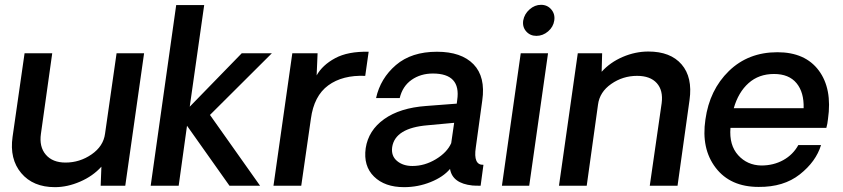

<svg xmlns="http://www.w3.org/2000/svg" viewBox="-20 -771 3499 797"><path d="M578.1 -549.8 500 0H397.9L400.9 -79.1Q365.7 -40 312.7 -17.1Q259.8 5.9 208 5.9Q117.2 5.9 68.1 -52.5Q19 -110.8 32.2 -203.1L82 -549.8H196.8L149.9 -215.8Q142.1 -161.6 170.2 -128.9Q198.2 -96.2 252 -96.2Q311 -96.2 360.1 -130.1Q409.2 -164.1 416 -215.8L463.9 -549.8Z M605.5 0 711.4 -750H827.6L767.6 -328.1L983.4 -549.8H1108.4L851.6 -293.9L1059.6 0H932.6L756.3 -249L721.7 0Z M1510.3 -556.2 1496.1 -456.1Q1401.9 -460 1342.5 -416.5Q1283.2 -373 1270.5 -277.8L1230.5 0H1115.2L1193.4 -549.8H1298.3L1294.4 -458Q1318.4 -501 1371.3 -529.5Q1424.3 -558.1 1510.3 -556.2Z M1657.2 5.9Q1577.1 5.9 1532.5 -38.1Q1487.8 -82 1498 -155.8Q1509.3 -230 1574.7 -276.6Q1640.1 -323.2 1749 -331.1L1876 -340.8L1877.9 -356Q1894 -465.8 1776.9 -465.8Q1726.1 -465.8 1688.5 -439.5Q1650.9 -413.1 1639.2 -363.8H1541Q1559.1 -445.8 1623.5 -501Q1688 -556.2 1793.9 -556.2Q1895 -556.2 1945.6 -504.2Q1996.1 -452.1 1981.9 -354L1955.1 -159.2Q1943.8 -85 1986.8 -86.9L1975.1 0Q1953.1 0 1940.9 -1Q1857.9 -9.8 1848.1 -69.8Q1820.3 -36.6 1767.8 -15.4Q1715.3 5.9 1657.2 5.9ZM1691.9 -82Q1742.7 -82 1789.3 -110.1Q1835.9 -138.2 1853 -176.8L1865.2 -261.2L1754.9 -251Q1620.1 -239.7 1607.9 -160.2Q1603 -124 1627.9 -103Q1652.8 -82 1691.9 -82Z M2206.5 -622.1Q2180.7 -622.1 2164.3 -640.6Q2147.9 -659.2 2151.9 -686Q2156.7 -712.9 2178.2 -731.9Q2199.7 -751 2225.8 -751Q2252 -751 2268.3 -731.9Q2284.7 -712.9 2280.8 -686Q2276.9 -659.2 2255.1 -640.6Q2233.4 -622.1 2206.5 -622.1ZM2141.6 -549.8H2254.9L2176.8 0H2063.5Z M2671.4 -557.1Q2763.2 -557.1 2809.3 -503.7Q2855.5 -450.2 2842.3 -356L2792.5 0H2677.2L2726.6 -342.8Q2733.4 -396 2706.3 -426Q2679.2 -456.1 2624.5 -456.1Q2565.4 -456.1 2517.3 -422.6Q2469.2 -389.2 2462.4 -336.9L2415.5 0H2300.3L2378.4 -549.8H2479.5L2477.5 -473.1Q2512.7 -512.2 2564.9 -534.7Q2617.2 -557.1 2671.4 -557.1Z M3417 -276.9Q3415 -256.8 3410.2 -240.2H3012.2Q3006.3 -168.5 3044.2 -126.7Q3082 -85 3140.1 -84Q3190.9 -84 3231.4 -106.4Q3272 -128.9 3293.9 -168.9H3388.2Q3367.2 -100.1 3300 -47.1Q3232.9 5.9 3128.9 4.9Q3011.7 4.9 2950.9 -74.5Q2890.1 -153.8 2908.2 -274.9Q2925.3 -397.9 3005.6 -476.1Q3085.9 -554.2 3207 -554.2Q3322.3 -554.2 3378.7 -478.5Q3435.1 -402.8 3417 -276.9ZM3192.9 -463.9Q3129.9 -463.9 3087.4 -426Q3044.9 -388.2 3025.9 -321.8H3315.9Q3317.9 -387.7 3286.4 -425.8Q3254.9 -463.9 3192.9 -463.9Z"/></svg>

Font: Oakes Grotesk
Style: Medium Italic
Weight: 500
Designer: Samuel Oakes
Foundry: Samuel Oakes
Version: Version 1.0 | wf-rip DC20170320